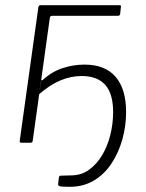

<svg xmlns="http://www.w3.org/2000/svg" viewBox="-20 -550 562 740"><path d="M249 170Q217 170 210 167.5Q203 165 204 160L207 134Q208 130 209.5 128.5Q211 127 215 127L253 126Q293 126 323 104.5Q353 83 374 47.5Q395 12 405.5 -31Q416 -74 416 -118Q416 -189 385.5 -223Q355 -257 295 -257Q253 -257 212.5 -240Q172 -223 131 -187L140 -246Q139 -242 141 -241Q143 -240 145 -242Q180 -274 221.5 -287.5Q263 -301 306 -301Q385 -301 425.5 -254Q466 -207 466 -118Q466 -64 451.5 -12.5Q437 39 409.5 80.5Q382 122 341.5 146Q301 170 249 170ZM62 0Q55 0 56 -7L128 -523Q130 -530 136 -530H440Q444 -530 445.5 -528.5Q447 -527 446 -523L443 -496Q442 -489 434 -489H181Q173 -489 172 -481L106 -7Q105 0 98 0Z"/></svg>

Font: Libre Franklin ExtraLight
Style: Italic
Weight: 250
Italic angle: -8°
Designer: Pablo Impallari, Rodrigo Fuenzalida, Nhung Nguyen
Foundry: Impallari Type
Version: Version 3.000